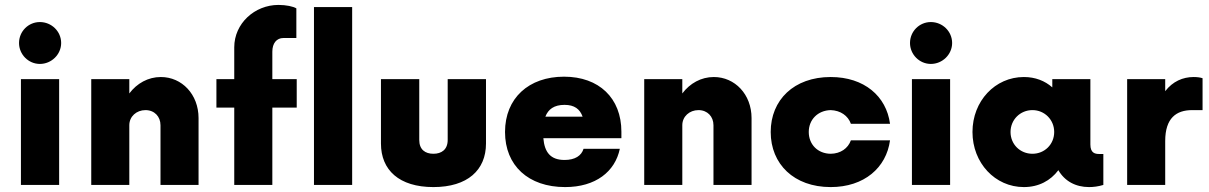

<svg xmlns="http://www.w3.org/2000/svg" viewBox="-20 -759 4961 788"><path d="M143.6 -496.6C191.4 -496.6 231 -535.6 231 -582.5C231 -630.4 191.4 -668.5 143.6 -668.5C96.7 -668.5 58.1 -630.4 58.1 -582.5C58.1 -535.6 96.7 -496.6 143.6 -496.6ZM65.9 0H222.7V-434.1H65.9Z M640.1 -442.9C587.9 -442.9 542 -417 510.7 -375.5V-434.1H354.5V0H510.7V-245.1C510.7 -280.8 540 -307.1 577.1 -307.1C613.8 -307.1 638.7 -280.8 638.7 -245.1V0H794.9V-274.4C794.9 -371.6 726.6 -442.9 640.1 -442.9Z M1097.7 -546.9C1097.7 -581.5 1115.2 -603 1143.1 -603H1196.3V-724.6C1184.1 -732.4 1154.3 -738.8 1123 -738.8C1024.9 -738.8 941.4 -662.6 941.4 -564.9V-434.1H868.2V-317.4H941.4V0H1097.7V-317.4H1197.8V-434.1H1097.7ZM1268.6 -730V0H1425.3V-730Z M1758.8 8.8C1898.9 8.8 1974.6 -61 1974.6 -169.9V-434.1H1817.4V-184.6C1817.4 -145 1792 -127.9 1758.8 -127.9C1725.1 -127.9 1700.7 -145 1700.7 -184.6V-434.1H1543.5V-169.9C1543.5 -61 1618.2 8.8 1758.8 8.8Z M2530.3 -218.3C2530.3 -356.4 2438.5 -444.3 2294.9 -444.3C2150.4 -444.3 2052.7 -356.4 2052.7 -217.3C2052.7 -79.6 2148.4 8.8 2299.3 8.8C2424.8 8.8 2504.4 -54.7 2523.9 -148.4H2375C2366.2 -119.6 2339.8 -102.5 2296.9 -102.5C2238.8 -102.5 2214.8 -134.8 2210 -191.9H2530.3ZM2296.9 -328.6C2337.4 -328.6 2359.9 -311.5 2371.1 -280.3H2218.3C2230 -310.5 2253.9 -328.6 2296.9 -328.6Z M2909.7 -442.9C2857.4 -442.9 2811.5 -417 2780.3 -375.5V-434.1H2624V0H2780.3V-245.1C2780.3 -280.8 2809.6 -307.1 2846.7 -307.1C2883.3 -307.1 2908.2 -280.8 2908.2 -245.1V0H3064.5V-274.4C3064.5 -371.6 2996.1 -442.9 2909.7 -442.9Z M3389.2 8.8C3526.9 8.8 3617.7 -70.8 3632.8 -183.1H3472.2C3460.4 -149.9 3429.7 -128.4 3389.2 -127.9C3336.4 -128.4 3299.3 -166 3299.3 -217.3C3299.3 -268.1 3336.4 -305.7 3389.2 -307.1C3429.7 -305.7 3460.4 -284.2 3472.2 -251H3632.8C3617.7 -364.3 3526.9 -442.9 3389.2 -442.9C3238.3 -442.9 3143.1 -348.6 3143.1 -217.3C3143.1 -85.9 3238.3 8.8 3389.2 8.8Z M3800.3 -496.6C3848.1 -496.6 3887.7 -535.6 3887.7 -582.5C3887.7 -630.4 3848.1 -668.5 3800.3 -668.5C3753.4 -668.5 3714.8 -630.4 3714.8 -582.5C3714.8 -535.6 3753.4 -496.6 3800.3 -496.6ZM3722.7 0H3879.4V-434.1H3722.7Z M4491.7 -127C4474.1 -127 4455.1 -130.9 4455.1 -166V-434.1H4298.8V-400.4C4268.6 -427.2 4229 -442.9 4182.1 -442.9C4064 -442.9 3971.2 -344.2 3971.2 -217.3C3971.2 -90.3 4064 8.8 4182.1 8.8C4243.2 8.8 4291.5 -17.6 4323.7 -60.5C4349.6 -15.6 4394.5 8.8 4449.7 8.8C4467.8 8.8 4487.8 6.3 4508.3 0V-127ZM4217.3 -127.9C4167 -127.9 4127.4 -166.5 4127.4 -217.3C4127.4 -267.6 4167 -307.1 4217.3 -307.1C4267.1 -307.1 4306.6 -267.6 4306.6 -217.3C4306.6 -166.5 4267.1 -127.9 4217.3 -127.9Z M4606 0H4762.2V-180.2C4762.2 -274.4 4807.6 -307.1 4873 -307.1H4915.5V-438C4905.8 -441.4 4892.1 -442.9 4878.9 -442.9C4834.5 -442.9 4793 -424.8 4762.2 -384.8V-434.1H4606Z"/></svg>

Font: Now Black
Style: Regular
Weight: 400
Designer: Alfredo Marco Pradil
Foundry: Alfredo Marco Pradil
Version: Version 1.200;hotconv 1.0.109;makeotfexe 2.5.65596